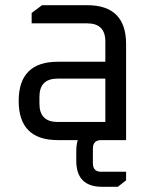

<svg xmlns="http://www.w3.org/2000/svg" viewBox="-20 -540 582 740"><path d="M203 0Q52 0 52 -151Q52 -302 203 -302H386V-380Q386 -450 316 -450H102V-490L142 -520H316Q466 -520 466 -370V0ZM132 -140Q132 -70 202 -70H386V-237H202Q132 -237 132 -167ZM274 42Q274 -58 374 -58H398V0H370Q338 0 338 33V89Q338 122 370 122H466V155L434 180H374Q274 180 274 80Z"/></svg>

Font: Oxanium ExtraLight
Style: Regular
Weight: 400
Version: Version 2.000